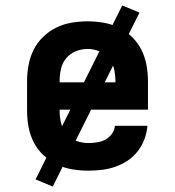

<svg xmlns="http://www.w3.org/2000/svg" viewBox="-20 -616 640 702"><path d="M303 8Q273 8 243.5 3Q214 -2 187.5 -15Q161 -28 139 -48.5Q117 -69 103.5 -95.5Q90 -122 84.5 -151Q79 -180 79 -210V-320Q79 -349 84.5 -378.5Q90 -408 103 -434Q116 -460 137.5 -481Q159 -502 185.5 -515Q212 -528 241.5 -533Q271 -538 300 -538Q329 -538 358.5 -533Q388 -528 414.5 -515Q441 -502 462.5 -481Q484 -460 497 -434Q510 -408 515.5 -378.5Q521 -349 521 -320V-215H198V-210Q198 -188 203.5 -165.5Q209 -143 223 -126Q237 -109 258.5 -101Q280 -93 303 -93Q319 -93 335 -95.5Q351 -98 365 -105.5Q379 -113 389 -126.5Q399 -140 400 -156H519Q517 -131 508 -107Q499 -83 483.5 -63Q468 -43 447 -29Q426 -15 402 -6.5Q378 2 353 5Q328 8 303 8ZM198 -315H402V-320Q402 -342 397 -364Q392 -386 378 -403Q364 -420 343 -428.5Q322 -437 300 -437Q278 -437 257 -428.5Q236 -420 222 -403Q208 -386 203 -364Q198 -342 198 -320ZM173 66 110 40 427 -596 490 -570Z"/></svg>

Font: Iosevka Slab Extended
Style: Bold
Weight: 700
Width: 7
Monospace: yes
Designer: Belleve Invis
Foundry: Belleve Invis
Version: Version 11.1.0; ttfautohint (v1.8.3)